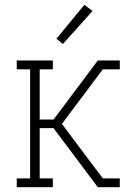

<svg xmlns="http://www.w3.org/2000/svg" viewBox="-20 -783 540 803"><path d="M50 0V-37H106V-493H50V-530H201V-493H146V-283H204L389 -530H426V-514L410 -493L239 -265Q285 -203 332 -140.5Q379 -78 426 -16V0H389L252 -183L204 -247H146V-37H201V0ZM410 -493 426 -514V-530H481V-493ZM426 0V-16L410 -37H481V0ZM243 -599 216 -621 333 -763 367 -737Z"/></svg>

Font: Iosevka Slab Extralight
Style: Regular
Weight: 200
Monospace: yes
Designer: Belleve Invis
Foundry: Belleve Invis
Version: Version 11.1.1; ttfautohint (v1.8.3)